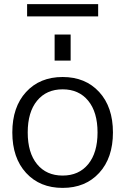

<svg xmlns="http://www.w3.org/2000/svg" viewBox="-20 -905 610 935"><path d="M246 -610V-737H324V-610ZM112 -825V-885H458V-825ZM107 -63Q40 -136 40 -260Q40 -384 107 -457Q174 -530 285 -530Q396 -530 463 -457Q530 -384 530 -260Q530 -136 463 -63Q396 10 285 10Q174 10 107 -63ZM160.5 -105.5Q206 -50 285 -50Q364 -50 409.5 -105.5Q455 -161 455 -260Q455 -359 409.5 -414.5Q364 -470 285 -470Q206 -470 160.5 -414.5Q115 -359 115 -260Q115 -161 160.5 -105.5Z"/></svg>

Font: Mplus 1p
Style: Regular
Weight: 400
Version: Version 1.061